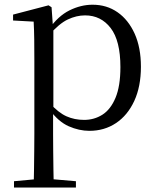

<svg xmlns="http://www.w3.org/2000/svg" viewBox="-20 -551 678 830"><path d="M40.5 259.8V232.4L151.7 222.2H189.5L308.2 232.4V259.8ZM125.5 259.8Q126.5 225.6 127 185.1Q127.5 144.5 128 103.1Q128.5 61.7 128.5 26.7V-286.8Q128.5 -338.2 128 -379.5Q127.5 -420.7 125.5 -457.5L36.5 -462.4V-487.9L189.9 -528L202.9 -519.6L208.9 -435.3L210.7 -430.1V-78.7L209.5 -68.7V26.5Q209.5 60.7 210 102.2Q210.5 143.7 211 184.7Q211.5 225.6 212.5 259.8ZM366.6 14.6Q322.1 14.6 277.2 -5.1Q232.3 -24.9 194.2 -77.1H181.4L195.3 -105.1Q232.5 -63.7 267.4 -48.2Q302.2 -32.7 343.5 -32.7Q387.2 -32.7 422.6 -55.1Q458.1 -77.6 479.3 -128.1Q500.5 -178.6 500.5 -260.8Q500.5 -374.9 458.5 -429.7Q416.4 -484.5 347.9 -484.5Q310.4 -484.5 273 -466.8Q235.5 -449.1 191.2 -398.2L180.6 -425H191.5Q230.9 -481.5 280.2 -506.1Q329.6 -530.6 380.3 -530.6Q441.5 -530.6 488.2 -498Q535 -465.4 562.1 -405.4Q589.2 -345.3 589.2 -262.6Q589.2 -177.1 560.5 -114.8Q531.7 -52.4 481.4 -18.9Q431.2 14.6 366.6 14.6Z"/></svg>

Font: Noto Serif HK
Style: Regular
Weight: 200
Designer: Ryoko NISHIZUKA 西塚涼子 (kana & ideographs); Frank Grießhammer (Latin, Greek & Cyrillic); Wenlong ZHANG 张文龙 (bopomofo); San
Foundry: Adobe
Version: Version 2.001;hotconv 1.1.0;makeotfexe 2.6.0